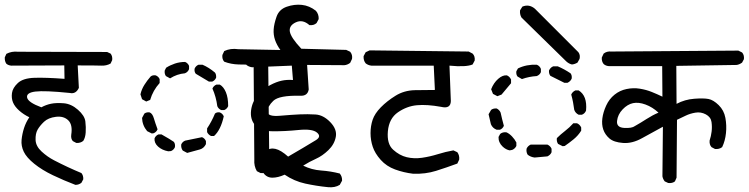

<svg xmlns="http://www.w3.org/2000/svg" viewBox="-29 -774 3159 810"><path d="M289.1 5.9Q240.2 -12.7 194.3 -34.7Q148.4 -56.6 115.7 -83Q83 -109.4 71.3 -133.8Q59.6 -158.2 62 -183.6Q64.5 -209 72.3 -233.4Q80.1 -257.8 94.7 -279.3Q70.3 -291 51.8 -307.6Q33.2 -324.2 25.9 -341.8Q18.6 -359.4 21.5 -381.3Q24.4 -403.3 46.4 -423.8Q68.4 -444.3 116.7 -445.8Q165 -447.3 243.2 -441.4L242.2 -498L18.6 -497.1Q6.8 -498 -2 -504.9Q-9.8 -515.6 -8.8 -532.2L-2 -546.9Q20.5 -558.6 46.9 -555.7L422.9 -554.7L437.5 -547.9Q446.3 -537.1 444.3 -520.5L437.5 -505.9Q419.9 -496.1 398.4 -497.1Q377 -498 298.8 -498L303.7 -403.3Q291 -376 265.6 -381.8Q159.2 -392.6 120.1 -387.7Q81.1 -382.8 85.4 -362.3Q89.8 -341.8 145.5 -321.3Q165 -332 186.5 -336.4Q208 -340.8 239.7 -338.4Q271.5 -335.9 299.8 -311Q328.1 -286.1 331.1 -261.7Q334 -237.3 332.5 -215.3Q331.1 -193.4 322.3 -179.7Q310.5 -169.9 293 -170.9L278.3 -178.7Q269.5 -188.5 271.5 -205.1Q278.3 -248 258.8 -266.6Q239.3 -285.2 207 -281.2Q174.8 -277.3 156.7 -260.3Q138.7 -243.2 129.4 -226.6Q120.1 -210 121.1 -183.6Q122.1 -157.2 146.5 -134.8Q170.9 -112.3 199.2 -97.7Q227.5 -83 256.8 -69.3Q286.1 -55.7 314.5 -43.9Q323.2 -33.2 322.3 -17.6L314.5 -2.9Q303.7 5.9 289.1 5.9Z M1070.3 -43.9 1054.7 -51.8Q1042 -73.2 1043.9 -100.6L1041 -501Q1009.8 -501 977.5 -502Q945.3 -502.9 917 -513.7Q907.2 -524.4 909.2 -542L917 -558.6Q943.4 -571.3 976.6 -566.4L1236.3 -561.5L1252 -553.7Q1261.7 -542 1259.8 -524.4L1252 -508.8Q1241.2 -501 1228.5 -500H1102.5L1107.4 -67.4L1099.6 -51.8Q1087.9 -42 1070.3 -43.9ZM760.7 -128.9 742.2 -138.7Q734.4 -148.4 735.4 -164.1Q740.2 -175.8 752 -180.7Q788.1 -187.5 823.2 -195.3Q835 -190.4 839.8 -178.7V-166Q831.1 -148.4 814.5 -143.6ZM680.7 -135.7Q654.3 -140.6 637.7 -155.8Q621.1 -170.9 623 -190.4Q627.9 -202.1 639.6 -207H652.3Q690.4 -185.5 704.1 -175.8Q710.9 -168 709 -153.3Q704.1 -141.6 692.4 -136.7ZM861.3 -200.2Q849.6 -206.1 844.7 -216.8V-232.4Q864.3 -261.7 877.9 -294.9Q885.7 -301.8 898.4 -299.8Q910.2 -294.9 915 -283.2Q902.3 -225.6 874 -200.2ZM611.3 -210.9 591.8 -220.7Q571.3 -245.1 570.3 -276.4L580.1 -294.9Q589.8 -301.8 602.5 -299.8Q614.3 -294.9 620.1 -274.9Q626 -254.9 635.7 -228.5Q630.9 -216.8 619.1 -211.9ZM904.3 -309.6Q892.6 -314.5 887.7 -326.2Q882.8 -365.2 867.2 -400.4Q872.1 -412.1 883.8 -417H898.4Q914.1 -408.2 923.8 -385.3Q933.6 -362.3 933.6 -326.2Q928.7 -314.5 917 -309.6ZM587.9 -345.7 570.3 -355.5 563.5 -376Q568.4 -397.5 580.1 -416Q591.8 -434.6 606.4 -451.2Q614.3 -458 627.9 -456.1Q639.6 -451.2 644.5 -440.4V-423.8Q616.2 -392.6 604.5 -352.5ZM852.5 -429.7 796.9 -462.9Q790 -471.7 792 -484.4Q796.9 -496.1 808.6 -501H825.2Q852.5 -489.3 877.9 -467.8Q883.8 -460 882.8 -446.3Q877.9 -434.6 866.2 -429.7ZM688.5 -443.4 670.9 -453.1Q664.1 -462.9 666 -476.6L671.9 -488.3Q688.5 -499 709 -505.9Q729.5 -512.7 752 -512.7Q763.7 -507.8 768.6 -496.1V-482.4Q763.7 -469.7 751 -464.8Q717.8 -461.9 688.5 -443.4Z M1354.5 15.6Q1305.7 10.7 1258.8 0.5Q1211.9 -9.8 1171.9 -37.1Q1143.6 -24.4 1120.1 -24.4Q1096.7 -24.4 1082.5 -43.9Q1068.4 -63.5 1071.8 -92.3Q1075.2 -121.1 1092.3 -136.2Q1109.4 -151.4 1132.8 -146Q1156.2 -140.6 1186.5 -113.3Q1217.8 -131.8 1249 -149.9Q1280.3 -168 1304.2 -183.1Q1328.1 -198.2 1308.1 -214.8Q1288.1 -231.4 1230.5 -225.6Q1172.9 -219.7 1120.6 -220.2Q1068.4 -220.7 1046.9 -246.1Q1025.4 -271.5 1030.3 -309.1Q1035.2 -346.7 1060.1 -374Q1085 -401.4 1110.8 -415Q1136.7 -428.7 1159.2 -433.6Q1181.6 -438.5 1207 -436.5L1202.1 -497.1L1034.2 -490.2Q1020.5 -492.2 1010.7 -500Q1002 -511.7 1002.9 -530.3L1010.7 -547.9Q1024.4 -557.6 1043 -557.6L1154.3 -562.5Q1138.7 -584 1131.3 -605.5Q1124 -627 1125.5 -649.9Q1127 -672.9 1137.7 -703.6Q1148.4 -734.4 1180.7 -745.6Q1212.9 -756.8 1244.6 -753.4Q1276.4 -750 1303.7 -728.5Q1316.4 -713.9 1315.4 -693.4L1306.6 -676.8Q1294.9 -666 1276.4 -668Q1248 -693.4 1218.8 -679.7Q1189.5 -666 1193.8 -640.6Q1198.2 -615.2 1242.2 -568.4L1431.6 -563.5L1448.2 -555.7Q1459 -543 1456.1 -525.4L1448.2 -508.8Q1436.5 -500 1423.8 -499L1266.6 -500L1273.4 -396.5Q1268.6 -368.2 1237.3 -370.1Q1148.4 -372.1 1124 -348.6Q1099.6 -325.2 1099.6 -303.2Q1099.6 -281.2 1151.4 -285.6Q1203.1 -290 1235.8 -291.5Q1268.6 -293 1301.8 -291Q1335 -289.1 1364.3 -258.8Q1393.6 -228.5 1387.7 -196.8Q1381.8 -165 1356.4 -140.6Q1331.1 -116.2 1303.7 -104Q1276.4 -91.8 1250 -75.2Q1285.2 -57.6 1325.7 -54.7Q1366.2 -51.8 1404.3 -42Q1415 -29.3 1414.1 -11.7L1404.3 5.9Q1383.8 18.6 1354.5 15.6Z M1713.9 -41Q1673.8 -45.9 1637.7 -59.1Q1601.6 -72.3 1577.1 -99.6Q1552.7 -127 1543.5 -154.8Q1534.2 -182.6 1534.2 -212.4Q1534.2 -242.2 1543 -268.6Q1551.8 -294.9 1577.6 -321.3Q1603.5 -347.7 1639.6 -370.1Q1675.8 -392.6 1721.2 -393.6Q1766.6 -394.5 1805.7 -394.5L1800.8 -497.1H1537.1Q1523.4 -499 1513.7 -506.8Q1503.9 -518.6 1504.9 -537.1L1513.7 -553.7L1530.3 -561.5L1948.2 -556.6L1964.8 -547.9Q1975.6 -537.1 1973.6 -518.6L1964.8 -502Q1936.5 -490.2 1867.2 -497.1L1873 -347.7Q1872.1 -313.5 1832 -323.2Q1772.5 -334 1730 -330.1Q1687.5 -326.2 1649.9 -300.3Q1612.3 -274.4 1607.4 -220.7Q1602.5 -167 1629.4 -142.6Q1656.2 -118.2 1687 -110.8Q1717.8 -103.5 1751.5 -108.4Q1785.2 -113.3 1817.9 -123.5Q1850.6 -133.8 1883.8 -139.6L1900.4 -131.8Q1910.2 -118.2 1908.2 -100.6L1900.4 -84Q1855.5 -67.4 1810.5 -53.2Q1765.6 -39.1 1713.9 -41Z M2226.6 -109.4Q2210 -111.3 2197.3 -121.1Q2190.4 -131.8 2192.4 -146.5Q2197.3 -158.2 2210 -164.1H2280.3Q2293 -158.2 2297.9 -146.5V-131.8Q2293 -120.1 2280.3 -114.3ZM2121.1 -139.6Q2105.5 -142.6 2091.8 -155.3Q2073.2 -172.9 2074.2 -196.3L2081.1 -209Q2091.8 -217.8 2107.4 -215.8Q2119.1 -210.9 2130.9 -198.7Q2142.6 -186.5 2149.4 -172.9V-158.2Q2143.6 -146.5 2131.8 -141.6ZM2344.7 -157.2 2325.2 -167Q2318.4 -177.7 2320.3 -191.4Q2335.9 -207 2355 -221.7Q2374 -236.3 2389.6 -253.9H2405.3Q2417 -249 2422.9 -236.3V-222.7Q2410.2 -202.1 2391.1 -186.5Q2372.1 -170.9 2353.5 -158.2ZM2066.4 -226.6Q2048.8 -233.4 2042 -250L2032.2 -292L2043 -310.5Q2051.8 -317.4 2066.4 -316.4Q2078.1 -310.5 2083 -298.8Q2088.9 -271.5 2096.7 -243.2Q2091.8 -231.4 2080.1 -226.6ZM2412.1 -290Q2398.4 -296.9 2393.6 -310.5Q2389.6 -343.8 2380.9 -375Q2385.7 -386.7 2398.4 -392.6H2412.1Q2449.2 -370.1 2443.4 -307.6Q2438.5 -294.9 2425.8 -290ZM2069.3 -368.2 2050.8 -377.9 2043 -397.5Q2053.7 -424.8 2072.8 -441.4Q2091.8 -458 2109.4 -456.1Q2121.1 -451.2 2127 -438.5V-422.9L2086.9 -375ZM2351.6 -424.8 2293 -454.1Q2286.1 -462.9 2287.1 -476.6Q2293 -489.3 2304.7 -494.1H2324.2Q2351.6 -482.4 2377.9 -464.8Q2384.8 -456.1 2382.8 -442.4Q2377.9 -430.7 2365.2 -424.8ZM2172.9 -440.4 2154.3 -451.2Q2147.5 -460 2149.4 -473.6L2156.2 -485.4Q2192.4 -502.9 2235.4 -501Q2248 -496.1 2252.9 -483.4V-469.7Q2248 -458 2235.4 -453.1Q2203.1 -451.2 2172.9 -440.4ZM2383.8 -502Q2371.1 -504.9 2360.4 -514.6L2170.9 -700.2Q2163.1 -713.9 2165 -730.5L2174.8 -746.1Q2203.1 -757.8 2227.5 -737.3L2411.1 -553.7Q2419.9 -542 2416 -525.4L2407.2 -509.8Q2395.5 -502.9 2383.8 -502Z M2790 -2 2775.4 -8.8Q2767.6 -18.6 2765.6 -30.3L2767.6 -239.3Q2721.7 -214.8 2680.2 -191.4Q2638.7 -168 2599.6 -170.9Q2560.5 -173.8 2542 -189.9Q2523.4 -206.1 2516.1 -227.5Q2508.8 -249 2512.2 -274.9Q2515.6 -300.8 2528.3 -328.6Q2541 -356.4 2563.5 -374.5Q2585.9 -392.6 2614.3 -398.4Q2642.6 -404.3 2669.9 -399.9Q2697.3 -395.5 2720.2 -386.2Q2743.2 -377 2765.6 -366.2L2764.6 -495.1H2539.1Q2526.4 -496.1 2517.6 -503.9Q2508.8 -514.6 2509.8 -531.2L2517.6 -547.9Q2531.2 -558.6 2549.8 -556.6L3085.9 -560.5L3101.6 -552.7Q3111.3 -542 3109.4 -524.4L3101.6 -509.8Q3090.8 -502 3079.1 -500L2824.2 -496.1L2825.2 -335.9Q2860.4 -354.5 2899.9 -357.4Q2939.5 -360.4 2960 -356.4Q2980.5 -352.5 3002.9 -330.6Q3025.4 -308.6 3031.2 -276.9Q3037.1 -245.1 3033.7 -212.4Q3030.3 -179.7 3017.6 -153.3Q3004.9 -143.6 2987.3 -145.5L2972.7 -153.3Q2962.9 -164.1 2964.8 -181.6Q2970.7 -199.2 2973.1 -218.8Q2975.6 -238.3 2972.7 -259.3Q2969.7 -280.3 2948.7 -291.5Q2927.7 -302.7 2904.8 -298.8Q2881.8 -294.9 2863.8 -286.1Q2845.7 -277.3 2827.1 -268.6L2825.2 -24.4L2818.4 -8.8Q2807.6 0 2790 -2ZM2649.4 -242.2Q2673.8 -255.9 2698.7 -272Q2723.6 -288.1 2749 -298.8Q2723.6 -322.3 2694.3 -333Q2665 -343.8 2641.6 -338.9Q2618.2 -334 2597.7 -312.5Q2577.1 -291 2574.2 -263.7Q2571.3 -236.3 2604 -234.4Q2636.7 -232.4 2649.4 -242.2Z"/></svg>

Font: JasonHandwriting2
Style: Regular
Weight: 400
Version: Version 1.05.10